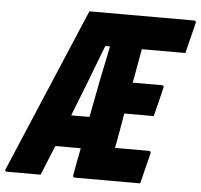

<svg xmlns="http://www.w3.org/2000/svg" viewBox="-117 -753 844 805"><g transform="rotate(5 305.0 -350.0)"><path d="M83 0H-60Q-63 0 -65.5 -3Q-68 -6 -64 -13Q9 -185 81.5 -356.5Q154 -528 227 -700H667Q678 -700 675 -689L643 -561H460Q458 -550 456 -539Q454 -528 452 -517Q447 -492 443 -467.5Q439 -443 434 -418H556Q567 -418 564 -407Q557 -376 549.5 -347Q542 -318 534 -286H410Q404 -249 397.5 -212.5Q391 -176 384 -139H526Q537 -139 534 -128L502 0H228Q219 0 219 -7Q224 -36 229.5 -65.5Q235 -95 241 -125H134Q109 -63 83 0ZM306 -561Q249 -410 189 -259H266Q280 -335 295 -410.5Q310 -486 326 -561Z"/></g></svg>

Font: Recursive Mn Lnr St XBd
Style: Italic
Weight: 800
Italic angle: -15°
Monospace: yes
Version: Version 1.079;hotconv 1.0.112;makeotfexe 2.5.65598; ttfautoh